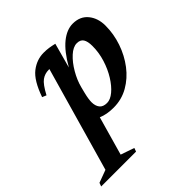

<svg xmlns="http://www.w3.org/2000/svg" viewBox="-273 -588 987 987"><g transform="rotate(-45 221.0 -94.0)"><path d="M171.5 233.5 164.5 253H-89L-82 233.5L-13 208L149.5 -362H144.5Q116 -362 93.8 -346Q71.5 -330 43.5 -277L21 -286.5Q52.5 -376.5 95 -409.5Q137.5 -442.5 188 -442.5Q208.5 -442.5 225.5 -440Q242.5 -437.5 263 -432.5L226 -297Q269 -372.5 312.5 -407.5Q356 -442.5 399.5 -442.5Q452.5 -442.5 482 -406.5Q511.5 -370.5 511.5 -316Q511.5 -255.5 491.5 -197Q471.5 -138.5 435.5 -91.2Q399.5 -44 350.5 -16Q301.5 12 243 12Q193 12 157.5 -3.5L97.5 208ZM191.5 -149Q186 -127 184 -112.5Q182 -98 182 -88.5Q182 -61.5 194.8 -45.2Q207.5 -29 236 -29Q260.5 -29 287.2 -51.2Q314 -73.5 337.5 -111.2Q361 -149 375.5 -195.2Q390 -241.5 390 -289.5Q390 -323 379.2 -339.8Q368.5 -356.5 343 -356.5Q316 -356.5 286.8 -329.8Q257.5 -303 233.8 -262.2Q210 -221.5 199.5 -180.5Z"/></g></svg>

Font: Newsreader 16pt SemiBold
Style: Italic
Weight: 600
Italic angle: -17°
Designer: Hugues Gentile
Foundry: Production Type
Version: Version 1.003; ttfautohint (v1.8.3)